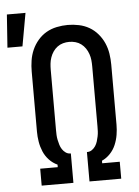

<svg xmlns="http://www.w3.org/2000/svg" viewBox="-98 -861 654 904"><g transform="rotate(-5 229.0 -408.5)"><path d="M-42 -661 -31 -817H57L29 -661ZM62 0V-80H145V-92Q123 -102 106 -120Q89 -138 79.5 -160.5Q70 -183 66 -207Q62 -231 62 -255V-539Q62 -565 66 -591Q70 -617 80.5 -641Q91 -665 108.5 -685.5Q126 -706 148.5 -719Q171 -732 197.5 -737.5Q224 -743 250 -743Q276 -743 302.5 -737.5Q329 -732 351.5 -719Q374 -706 391.5 -685.5Q409 -665 419.5 -641Q430 -617 434 -591Q438 -565 438 -539V-255Q438 -231 434 -207Q430 -183 420.5 -160.5Q411 -138 394 -120Q377 -102 355 -92V-80H438V0H288V-139H290Q302 -139 312 -146Q322 -153 328.5 -163Q335 -173 338.5 -184.5Q342 -196 344.5 -208Q347 -220 347.5 -231.5Q348 -243 348 -255V-539Q348 -554 346.5 -568.5Q345 -583 340 -597.5Q335 -612 326.5 -624.5Q318 -637 306 -646Q294 -655 279.5 -659Q265 -663 250 -663Q235 -663 220.5 -659Q206 -655 194 -646Q182 -637 173.5 -624.5Q165 -612 160 -597.5Q155 -583 153.5 -568.5Q152 -554 152 -539V-255Q152 -243 152.5 -231.5Q153 -220 155.5 -208Q158 -196 161.5 -184.5Q165 -173 171.5 -163Q178 -153 188 -146Q198 -139 210 -139H212V0Z"/></g></svg>

Font: Iosevka SS18 Medium
Style: Regular
Weight: 500
Monospace: yes
Designer: Belleve Invis
Foundry: Belleve Invis
Version: Version 25.1.1; ttfautohint (v1.8.4)